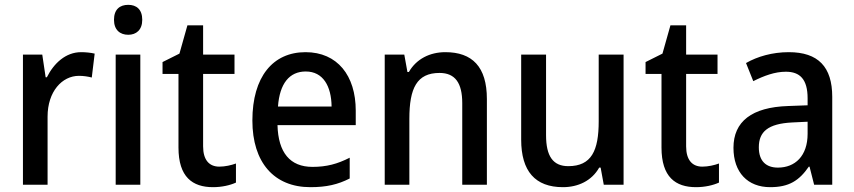

<svg xmlns="http://www.w3.org/2000/svg" viewBox="-20 -765 3537 795"><path d="M316 -549C252 -549 203 -503 174 -445H169L155 -539H75V0H177V-282C177 -386 237 -451 307 -451C326 -451 345 -448 360 -444L372 -543C355 -547 334 -549 316 -549Z M511 -745C476 -745 452 -726 452 -683C452 -641 477 -621 511 -621C544 -621 569 -641 569 -683C569 -726 545 -745 511 -745ZM561 -539H459V0H561Z M888 -75C846 -75 821 -103 821 -159V-459H951V-539H821V-660H756L723 -543L653 -508V-459H719V-154C719 -32 777 10 862 10C899 10 933 2 957 -9V-88C938 -81 912 -75 888 -75Z M1245 -549C1110 -549 1025 -447 1025 -266C1025 -92 1115 10 1265 10C1332 10 1379 -1 1428 -26V-112C1377 -86 1332 -74 1274 -74C1181 -74 1132 -133 1129 -247H1453V-307C1453 -452 1377 -549 1245 -549ZM1246 -469C1318 -469 1352 -408 1353 -324H1131C1138 -419 1178 -469 1246 -469Z M1824 -549C1760 -549 1704 -521 1673 -467H1667L1654 -539H1573V0H1675V-273C1675 -400 1706 -463 1800 -463C1865 -463 1894 -421 1894 -338V0H1996V-355C1996 -489 1935 -549 1824 -549Z M2562 -539H2459V-263C2459 -141 2429 -77 2333 -77C2270 -77 2241 -118 2241 -205V-539H2138V-187C2138 -56 2196 10 2311 10C2373 10 2430 -16 2461 -71H2467L2480 0H2562Z M2888 -75C2846 -75 2821 -103 2821 -159V-459H2951V-539H2821V-660H2756L2723 -543L2653 -508V-459H2719V-154C2719 -32 2777 10 2862 10C2899 10 2933 2 2957 -9V-88C2938 -81 2912 -75 2888 -75Z M3246 -549C3178 -549 3116 -531 3069 -504L3099 -429C3143 -451 3188 -468 3234 -468C3292 -468 3324 -437 3324 -358V-329L3243 -326C3093 -321 3017 -262 3017 -153C3017 -51 3076 10 3169 10C3247 10 3289 -17 3329 -75H3332L3351 0H3426V-364C3426 -488 3368 -549 3246 -549ZM3261 -258 3324 -261V-211C3324 -119 3272 -71 3201 -71C3153 -71 3122 -97 3122 -155C3122 -219 3159 -253 3261 -258Z"/></svg>

Font: Noto Sans Khmer UI SemiCondensed Medium
Style: Regular
Weight: 500
Width: 4
Designer: Danh Hong and the Monotype Design Team
Foundry: Monotype Imaging Inc.
Version: Version 2.002